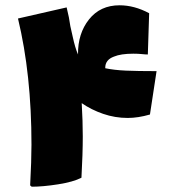

<svg xmlns="http://www.w3.org/2000/svg" viewBox="-20 -667 660 726"><path d="M572 -398 547 -234Q502 -221 463 -221Q415 -221 370 -236.5Q325 -252 289 -277Q293 -208 293 -151Q293 -85 288 5Q257 21 199.5 30Q142 39 100 39L94 34Q99 -59 99 -120Q99 -386 48 -597L232 -639Q242 -599 246 -568L255 -528Q264 -486 275 -461Q274 -540 316.5 -593.5Q359 -647 432 -647Q488 -647 544 -617L539 -461Q530 -461 516 -462.5Q502 -464 484 -464Q437 -464 411 -453Q378 -441 378 -411V-409Q411 -402 455.5 -400Q500 -398 572 -398Z"/></svg>

Font: Lalezar
Style: Regular
Weight: 400
Designer: Borna Izadpanah
Foundry: Borna Izadpanah
Version: Version 1.003;November 28, 2018;FontCreator 11.5.0.2421 64-b